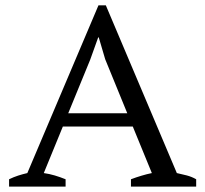

<svg xmlns="http://www.w3.org/2000/svg" viewBox="-20 -693 762 713"><path d="M473.1 -223.1H213.4L142.6 -50.3Q163.1 -47.4 183.1 -41.5Q203.1 -35.6 223.6 -27.3V0H13.7V-27.3Q30.8 -35.6 47.6 -41Q64.5 -46.4 81.5 -50.3L345.7 -673.3H373L636.7 -50.3Q655.3 -46.4 673.8 -41.5Q692.4 -36.6 708.5 -27.3V0H466.3V-27.3Q485.8 -34.7 505.4 -40.5Q524.9 -46.4 543.9 -50.3ZM233.4 -272.5H452.6L370.6 -473.1L346.7 -554.2H344.7L314.9 -471.2Z"/></svg>

Font: PT Astra Serif
Style: Regular
Weight: 400
Designer: A.Korolkova, I. Chaeva
Foundry: ParaType Ltd
Version: Version 1.002